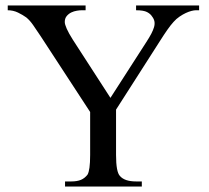

<svg xmlns="http://www.w3.org/2000/svg" viewBox="-20 -682 763 702"><path d="M695.8 -644.5Q689.9 -644.5 680.2 -642.1Q670.4 -639.6 659.4 -634.5Q648.4 -629.4 636.5 -621.3Q624.5 -613.3 614.3 -601.6Q604 -590.3 592 -573.2Q580.1 -556.2 564.9 -532.2L404.3 -281.2V-115.7Q404.3 -53.2 418.5 -38.6Q435.5 -18.6 477.5 -18.6H498.5V0H217.8V-18.6H240.7Q261.7 -18.6 275.9 -24.4Q290 -30.3 300.3 -43.9Q304.7 -51.8 307.1 -69.1Q309.6 -86.4 309.6 -115.7V-272.5L128.9 -549.3Q112.8 -573.2 101.3 -590.1Q89.8 -606.9 76.2 -618.2Q63.5 -627.4 45.9 -636Q28.3 -644.5 8.3 -644.5V-662.1H293V-644.5H278.3Q271.5 -644.5 261 -642.8Q250.5 -641.1 240.7 -636.5Q231 -631.8 223.9 -623.3Q216.8 -614.7 216.8 -601.6Q216.8 -593.3 223.9 -577.1Q231 -561 246.1 -537.1L383.8 -324.2L515.1 -528.3Q525.9 -544.9 533 -558.3Q540 -571.8 543.2 -582.8Q546.4 -593.8 544.7 -603.3Q543 -612.8 536.1 -621.6Q530.3 -631.3 517.6 -637.9Q504.9 -644.5 477.5 -644.5V-662.1H708V-644.5Z"/></svg>

Font: Doulos SIL Viet
Style: Regular
Weight: 400
Designer: Walt Agee, Victor Gaultney, Peter Martin, Debbi Hosken, Becca Hirsbrunner
Foundry: SIL International
Version: Version 5.000